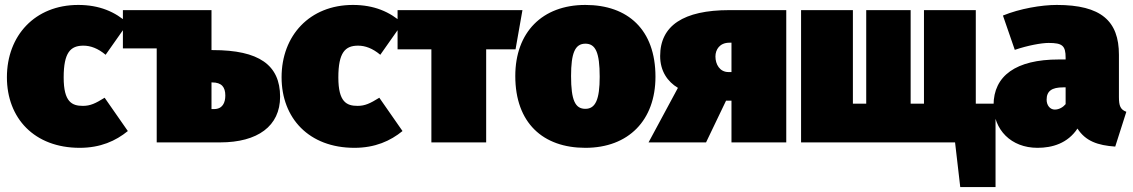

<svg xmlns="http://www.w3.org/2000/svg" viewBox="-20 -577 4591 778"><path d="M297 -557C122 -557 8 -433 8 -264C8 -98 119 22 303 22C387 22 449 -6 498 -46L404 -181C367 -158 346 -148 316 -148C272 -148 238 -163 238 -263C238 -365 266 -392 318 -392C347 -392 377 -381 408 -355L498 -483C447 -529 383 -557 297 -557Z M843 -374H837V-536H478V-381H615V0H872C1024 0 1115 -66 1115 -185C1115 -314 1029 -374 843 -374ZM847 -135H837V-243H840C878 -243 893 -224 893 -190C893 -161 882 -135 847 -135Z M1410 -557C1235 -557 1121 -433 1121 -264C1121 -98 1232 22 1416 22C1500 22 1562 -6 1611 -46L1517 -181C1480 -158 1459 -148 1429 -148C1385 -148 1351 -163 1351 -263C1351 -365 1379 -392 1431 -392C1460 -392 1490 -381 1521 -355L1611 -483C1560 -529 1496 -557 1410 -557Z M2097 -536H1591V-377H1728V0H1950V-377H2069Z M2352 -557C2177 -557 2068 -446 2068 -269C2068 -79 2180 22 2352 22C2527 22 2636 -90 2636 -266C2636 -457 2524 -557 2352 -557ZM2352 -400C2393 -400 2410 -365 2410 -266C2410 -174 2393 -136 2352 -136C2311 -136 2294 -170 2294 -269C2294 -362 2310 -400 2352 -400Z M2936 -536C2749 -536 2655 -473 2655 -350C2655 -289 2685 -246 2727 -221L2608 0H2841L2922 -169H2944V0H3166V-536ZM2932 -285C2896 -285 2879 -317 2879 -348C2879 -376 2896 -404 2936 -404H2944V-285Z M3934 -157V-536H3724V-157H3670V-536H3490V-157H3436V-536H3226V0H3850L3871 181H4014V-157Z M4514 -184V-355C4514 -492 4442 -557 4262 -557C4200 -557 4112 -542 4044 -514L4092 -375C4145 -393 4200 -403 4229 -403C4285 -403 4298 -392 4298 -343V-336H4270C4097 -336 4006 -270 4006 -151C4006 -51 4077 22 4184 22C4244 22 4306 4 4346 -56C4379 -5 4428 12 4499 17L4544 -124C4520 -133 4514 -148 4514 -184ZM4254 -133C4235 -133 4221 -150 4221 -173C4221 -208 4242 -223 4288 -223H4298V-155C4288 -143 4272 -133 4254 -133Z"/></svg>

Font: Fira Sans Ultra
Style: Regular
Weight: 950
Designer: Carrois Corporate & Edenspiekermann AG
Foundry: Carrois Corporate GbR & Edenspiekermann AG
Version: Version 4.203;PS 004.203;hotconv 1.0.88;makeotf.lib2.5.64775